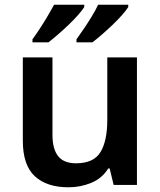

<svg xmlns="http://www.w3.org/2000/svg" viewBox="-20 -786 682 816"><path d="M562 -542V0H463L446 -70H440Q414 -28 368 -9Q322 10 271 10Q179 10 128 -37Q77 -84 77 -188V-542H203V-213Q203 -153 227 -122.5Q251 -92 303 -92Q378 -92 407 -139.5Q436 -187 436 -277V-542ZM525 -756Q517 -743 499.5 -723Q482 -703 459 -681Q436 -659 413.5 -639.5Q391 -620 373 -606H305V-619Q319 -638 336.5 -664Q354 -690 370.5 -717Q387 -744 397 -766H525ZM338 -756Q330 -743 312.5 -723Q295 -703 272 -681Q249 -659 226.5 -639.5Q204 -620 186 -606H118V-619Q132 -638 149 -664Q166 -690 182 -717Q198 -744 210 -766H338Z"/></svg>

Font: Noto Sans Tangsa SemiBold
Style: Regular
Weight: 600
Version: Version 1.504